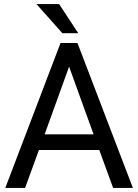

<svg xmlns="http://www.w3.org/2000/svg" viewBox="-20 -922 677 942"><path d="M159 -902H270L364 -759H286ZM277 -711H360L632 0H535L467 -186H171L103 0H6ZM319 -595 199 -263H439Z"/></svg>

Font: Freesentation 5 Medium
Style: Regular
Weight: 500
Designer: glyphs from Roboto by Christian Robertson / Hangul glyphs from Noto Sans CJK(Source Han Sans) by Jang Soo-young and Kang
Foundry: PT&
Version: Version 2.001